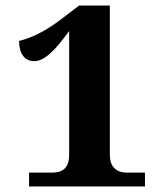

<svg xmlns="http://www.w3.org/2000/svg" viewBox="-20 -674 599 694"><path d="M85 0H504V-50H440C399 -50 377 -72 377 -115V-654H266L203 -606C138 -556 89 -536 49 -526C49 -481 68 -453 104 -453C140 -453 179 -491 230 -562V-115C230 -65 205 -50 167 -50H85Z"/></svg>

Font: Noto Serif Telugu
Style: Bold
Weight: 700
Designer: Jelle Bosma - Monotype Design Team
Foundry: Monotype Imaging Inc.
Version: Version 2.005